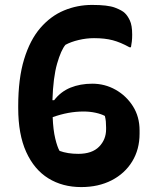

<svg xmlns="http://www.w3.org/2000/svg" viewBox="-20 -740 640 780"><path d="M354 -720Q418 -720 447 -709Q476 -698 487 -687Q498 -677 507.5 -657Q517 -637 517 -599Q517 -583 515.5 -571Q514 -559 512 -548H506Q470 -568 438 -576.5Q406 -585 362 -585Q331 -585 299.5 -577.5Q268 -570 246 -558Q228 -537 212 -481.5Q196 -426 193 -333H200Q227 -368 266.5 -384Q306 -400 355 -400Q406 -400 449.5 -375.5Q493 -351 520 -308.5Q547 -266 547 -210V-197Q547 -133 517 -84Q487 -35 433.5 -7.5Q380 20 310 20Q234 20 176.5 -15.5Q119 -51 86.5 -122.5Q54 -194 54 -301V-309Q54 -421 78 -499.5Q102 -578 144 -626.5Q186 -675 240 -697.5Q294 -720 354 -720ZM222 -127Q255 -115 298 -115Q354 -115 382.5 -144Q411 -173 411 -215V-222Q411 -236 410 -246.5Q409 -257 406 -269Q391 -277 368 -282Q345 -287 319 -287Q258 -287 194 -264Q196 -212 204.5 -177Q213 -142 222 -127Z"/></svg>

Font: Recursive Mn Csl St
Style: Bold
Weight: 700
Monospace: yes
Version: Version 1.079;hotconv 1.0.112;makeotfexe 2.5.65598; ttfautoh